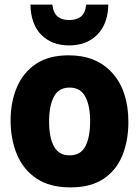

<svg xmlns="http://www.w3.org/2000/svg" viewBox="-20 -803 603 833"><path d="M285 10Q196 10 138.5 -28.5Q81 -67 53.5 -133Q26 -199 26 -280Q26 -361 53.5 -425Q81 -489 136.5 -526Q192 -563 278 -563Q399 -563 468 -485.5Q537 -408 537 -273Q537 -194 511.5 -130Q486 -66 430.5 -28Q375 10 285 10ZM282 -129Q330 -129 350.5 -168.5Q371 -208 371 -276Q371 -345 350 -384Q329 -423 282 -423Q234 -423 213.5 -383Q193 -343 193 -276Q193 -207 214 -168Q235 -129 282 -129ZM280 -606Q205 -606 159.5 -651.5Q114 -697 112 -783H207Q212 -745 231 -730.5Q250 -716 280 -716Q311 -716 330.5 -730.5Q350 -745 354 -783H450Q448 -699 402 -652.5Q356 -606 280 -606Z"/></svg>

Font: Noto Sans Mono SemiCondensed Black
Style: Regular
Weight: 900
Width: 4
Designer: Monotype Design Team
Foundry: Monotype Imaging Inc.
Version: Version 2.014; ttfautohint (v1.8.4.7-5d5b)